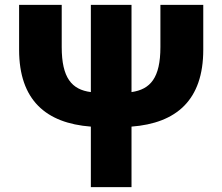

<svg xmlns="http://www.w3.org/2000/svg" viewBox="-20 -764 908 784"><path d="M635 -744V-572C635 -446 594 -399 517 -388V-744H351V-388C273 -398 232 -446 232 -572V-744H58V-561C58 -355 168 -261 351 -247V0H517V-247C700 -261 810 -355 810 -561V-744Z"/></svg>

Font: Noto Sans CJK JP Black
Style: Regular
Weight: 900
Designer: Ryoko NISHIZUKA (kana & ideographs); Paul D. Hunt (Latin, Greek & Cyrillic); Wenlong ZHANG (bopomofo); Sandoll Communica
Foundry: Adobe Systems Incorporated
Version: Version 1.004;PS 1.004;hotconv 1.0.82;makeotf.lib2.5.63406